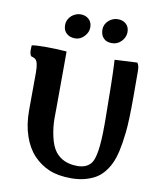

<svg xmlns="http://www.w3.org/2000/svg" viewBox="-100 -1015 924 1110"><g transform="rotate(10 361.5 -459.5)"><path d="M667 -661.1Q667 -661.1 667.5 -510.3Q667.5 -366.2 659.9 -299.1Q652.3 -231.9 642.3 -187.7Q632.3 -143.6 617.2 -111.8Q602.1 -80.1 580.3 -54.7Q558.6 -29.3 529.3 -13.7Q470.2 17.1 393.6 17.1Q316.9 17.1 264.4 -5.1Q211.9 -27.3 172.1 -69.3Q132.3 -111.3 109.6 -177.2Q86.9 -243.2 86.9 -325.7Q86.9 -326.7 86.9 -328.1L87.9 -548.8Q87.9 -612.3 70.3 -626Q61.5 -633.3 44.9 -637.2Q35.6 -648.9 35.6 -670.9Q35.6 -692.9 37.1 -700.2Q61.5 -705.1 117.9 -705.1Q174.3 -705.1 241.2 -700.2V-615.2L240.2 -366.2Q239.7 -356 239.7 -306.2Q239.7 -256.3 251.7 -201.7Q263.7 -147 287.1 -116.2Q331.5 -59.1 417 -59.1Q470.2 -59.1 496.6 -91.8Q530.8 -133.8 530.8 -315.9V-351.1Q528.8 -591.8 524.4 -673.8L522.9 -701.2L654.8 -708Q667 -694.8 667 -661.1ZM232.4 -905.8Q256.8 -925.8 285.4 -925.8Q314 -925.8 333 -908.4Q352.1 -891.1 352.1 -861.3Q352.1 -831.5 329.3 -807.4Q306.6 -783.2 275.9 -783.2Q245.1 -783.2 225.6 -800.8Q206.1 -818.4 206.1 -850.1Q206.1 -881.8 232.4 -905.8ZM449.2 -916Q473.1 -935.5 502.2 -935.5Q531.2 -935.5 550 -918.5Q568.8 -901.4 568.8 -871.3Q568.8 -841.3 545.9 -817.1Q522.9 -793 490.2 -793Q457.5 -793 440.4 -811.8Q423.3 -830.6 423.3 -861.6Q423.3 -892.6 449.2 -916Z"/></g></svg>

Font: Marko One
Style: Regular
Weight: 400
Designer: Zhenya Spizhovyi
Foundry: Cyreal
Version: Version 1.003